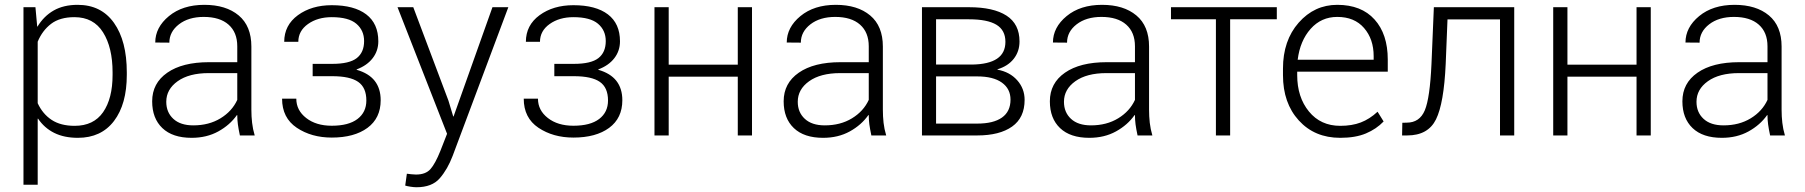

<svg xmlns="http://www.w3.org/2000/svg" viewBox="-20 -558 7438 791"><path d="M502.4 -249.5Q502.4 -128.9 449.7 -59.6Q397 9.8 300.8 9.8Q244.1 9.8 203.4 -10.5Q162.6 -30.8 136.7 -69.3L135.3 -68.8V203.1H76.7V-528.3H126L133.3 -448.7L134.3 -448.2Q160.6 -491.7 201.4 -514.9Q242.2 -538.1 299.8 -538.1Q397 -538.1 449.7 -463.6Q502.4 -389.2 502.4 -259.8ZM443.8 -259.8Q443.8 -362.3 404.5 -424.8Q365.2 -487.3 286.6 -487.3Q226.6 -487.3 190.4 -459.7Q154.3 -432.1 135.3 -386.2V-132.8Q155.8 -88.4 192.9 -64Q230 -39.6 287.6 -39.6Q365.7 -39.6 404.8 -95.9Q443.8 -152.3 443.8 -249.5Z M968.3 0Q962.4 -27.3 960 -45.9Q957.5 -64.5 957.5 -83.5L956.1 -84Q927.2 -43 879.4 -16.6Q831.5 9.8 769.5 9.8Q690.9 9.8 648.9 -30.3Q606.9 -70.3 606.9 -140.6Q606.9 -215.3 669.2 -258.5Q731.4 -301.8 840.8 -301.8H957.5V-367.2Q957.5 -424.8 921.6 -456.5Q885.7 -488.3 819.3 -488.3Q756.8 -488.3 717.3 -457.8Q677.7 -427.2 677.7 -382.3L619.6 -382.8Q619.6 -445.3 676 -491.7Q732.4 -538.1 821.8 -538.1Q911.1 -538.1 963.4 -494.4Q1015.6 -450.7 1015.6 -366.2V-106.4Q1015.6 -78.1 1018.6 -52.2Q1021.5 -26.4 1029.3 0ZM776.4 -41.5Q840.8 -41.5 888.4 -70.6Q936 -99.6 957.5 -146.5V-256.8H839.8Q758.8 -256.8 711.9 -223.4Q665 -189.9 665 -138.7Q665 -95.2 694.1 -68.4Q723.1 -41.5 776.4 -41.5Z M1538.6 -387.7Q1538.6 -348.6 1515.4 -318.4Q1492.2 -288.1 1449.2 -272V-270.5Q1499 -256.3 1523.7 -224.9Q1548.3 -193.4 1548.3 -145Q1548.3 -71.3 1493.9 -31.2Q1439.5 8.8 1346.7 8.8Q1263.2 8.8 1202.6 -31.7Q1142.1 -72.3 1142.1 -151.4H1200.7Q1200.7 -103.5 1241.5 -71.8Q1282.2 -40 1346.7 -40Q1416.5 -40 1452.9 -67.9Q1489.3 -95.7 1489.3 -144Q1489.3 -197.3 1455.6 -220.7Q1421.9 -244.1 1348.6 -244.1H1268.1V-294.9H1348.6Q1419.4 -294.9 1449.7 -318.6Q1480 -342.3 1480 -388.7Q1480 -433.1 1448 -460.2Q1416 -487.3 1346.7 -487.3Q1288.6 -487.3 1248.8 -459Q1209 -430.7 1209 -385.7H1150.9Q1150.9 -454.1 1207.3 -495.4Q1263.7 -536.6 1346.7 -536.6Q1439 -536.6 1488.8 -498.8Q1538.6 -460.9 1538.6 -387.7Z M1827.6 -143.1 1847.2 -78.1H1848.6L2008.8 -528.3H2074.2L1844.7 84.5Q1823.7 139.6 1791.7 176.5Q1759.8 213.4 1695.8 213.4Q1685.5 213.4 1671.1 211.2Q1656.7 209 1649.4 206.5L1656.2 157.7Q1662.1 158.7 1675 159.9Q1688 161.1 1693.8 161.1Q1733.4 161.1 1753.2 138.9Q1772.9 116.7 1793.9 64.5L1821.8 -6.8L1617.7 -528.3H1682.6Z M2534.2 -387.7Q2534.2 -348.6 2511 -318.4Q2487.8 -288.1 2444.8 -272V-270.5Q2494.6 -256.3 2519.3 -224.9Q2543.9 -193.4 2543.9 -145Q2543.9 -71.3 2489.5 -31.2Q2435.1 8.8 2342.3 8.8Q2258.8 8.8 2198.2 -31.7Q2137.7 -72.3 2137.7 -151.4H2196.3Q2196.3 -103.5 2237.1 -71.8Q2277.8 -40 2342.3 -40Q2412.1 -40 2448.5 -67.9Q2484.9 -95.7 2484.9 -144Q2484.9 -197.3 2451.2 -220.7Q2417.5 -244.1 2344.2 -244.1H2263.7V-294.9H2344.2Q2415 -294.9 2445.3 -318.6Q2475.6 -342.3 2475.6 -388.7Q2475.6 -433.1 2443.6 -460.2Q2411.6 -487.3 2342.3 -487.3Q2284.2 -487.3 2244.4 -459Q2204.6 -430.7 2204.6 -385.7H2146.5Q2146.5 -454.1 2202.9 -495.4Q2259.3 -536.6 2342.3 -536.6Q2434.6 -536.6 2484.4 -498.8Q2534.2 -460.9 2534.2 -387.7Z M3078.1 0H3019.5V-242.2H2734.9V0H2676.3V-528.3H2734.9V-291.5H3019.5V-528.3H3078.1Z M3569.8 0Q3564 -27.3 3561.5 -45.9Q3559.1 -64.5 3559.1 -83.5L3557.6 -84Q3528.8 -43 3481 -16.6Q3433.1 9.8 3371.1 9.8Q3292.5 9.8 3250.5 -30.3Q3208.5 -70.3 3208.5 -140.6Q3208.5 -215.3 3270.8 -258.5Q3333 -301.8 3442.4 -301.8H3559.1V-367.2Q3559.1 -424.8 3523.2 -456.5Q3487.3 -488.3 3420.9 -488.3Q3358.4 -488.3 3318.8 -457.8Q3279.3 -427.2 3279.3 -382.3L3221.2 -382.8Q3221.2 -445.3 3277.6 -491.7Q3334 -538.1 3423.3 -538.1Q3512.7 -538.1 3564.9 -494.4Q3617.2 -450.7 3617.2 -366.2V-106.4Q3617.2 -78.1 3620.1 -52.2Q3623 -26.4 3630.9 0ZM3377.9 -41.5Q3442.4 -41.5 3490 -70.6Q3537.6 -99.6 3559.1 -146.5V-256.8H3441.4Q3360.4 -256.8 3313.5 -223.4Q3266.6 -189.9 3266.6 -138.7Q3266.6 -95.2 3295.7 -68.4Q3324.7 -41.5 3377.9 -41.5Z M3778.3 0V-528.3H3972.2Q4072.8 -528.3 4126.5 -493.7Q4180.2 -459 4180.2 -387.2Q4180.2 -346.2 4156.5 -315.9Q4132.8 -285.6 4089.4 -272.5V-271Q4140.1 -261.7 4170.7 -227.3Q4201.2 -192.9 4201.2 -146.5Q4201.2 -73.2 4149.7 -36.6Q4098.1 0 4005.9 0ZM3836.4 -243.2V-48.8H4005.9Q4072.8 -48.8 4107.9 -73.7Q4143.1 -98.6 4143.1 -147.5Q4143.1 -192.4 4107.4 -217.8Q4071.8 -243.2 4005.9 -243.2ZM3836.4 -292H3984.4Q4053.2 -293 4087.6 -316.2Q4122.1 -339.4 4122.1 -385.7Q4122.1 -433.6 4085 -456.1Q4047.9 -478.5 3972.2 -478.5H3836.4Z M4666.5 0Q4660.6 -27.3 4658.2 -45.9Q4655.8 -64.5 4655.8 -83.5L4654.3 -84Q4625.5 -43 4577.6 -16.6Q4529.8 9.8 4467.8 9.8Q4389.2 9.8 4347.2 -30.3Q4305.2 -70.3 4305.2 -140.6Q4305.2 -215.3 4367.4 -258.5Q4429.7 -301.8 4539.1 -301.8H4655.8V-367.2Q4655.8 -424.8 4619.9 -456.5Q4584 -488.3 4517.6 -488.3Q4455.1 -488.3 4415.5 -457.8Q4376 -427.2 4376 -382.3L4317.9 -382.8Q4317.9 -445.3 4374.3 -491.7Q4430.7 -538.1 4520 -538.1Q4609.4 -538.1 4661.6 -494.4Q4713.9 -450.7 4713.9 -366.2V-106.4Q4713.9 -78.1 4716.8 -52.2Q4719.7 -26.4 4727.5 0ZM4474.6 -41.5Q4539.1 -41.5 4586.7 -70.6Q4634.3 -99.6 4655.8 -146.5V-256.8H4538.1Q4457 -256.8 4410.2 -223.4Q4363.3 -189.9 4363.3 -138.7Q4363.3 -95.2 4392.3 -68.4Q4421.4 -41.5 4474.6 -41.5Z M5240.2 -478.5H5047.9V0H4989.3V-478.5H4804.2V-528.3H5240.2Z M5501.5 9.8Q5396 9.8 5330.8 -61.8Q5265.6 -133.3 5265.6 -248.5V-275.4Q5265.6 -391.1 5330.3 -464.6Q5395 -538.1 5489.3 -538.1Q5588.4 -538.1 5642.8 -477.8Q5697.3 -417.5 5697.3 -312.5V-262.7H5324.2V-248.5Q5324.2 -157.7 5372.6 -98.6Q5420.9 -39.6 5501.5 -39.6Q5549.8 -39.6 5586.2 -53.5Q5622.6 -67.4 5655.3 -97.7L5680.2 -57.6Q5650.4 -26.4 5607.4 -8.3Q5564.5 9.8 5501.5 9.8ZM5489.3 -488.3Q5423.3 -488.3 5379.6 -439.2Q5335.9 -390.1 5326.2 -312H5639.2V-326.7Q5639.2 -397 5599.6 -442.6Q5560.1 -488.3 5489.3 -488.3Z M6218.3 -528.3V0H6159.7V-478H5943.4L5936 -294.9Q5928.7 -132.3 5896 -66.2Q5863.3 0 5777.3 0H5756.3L5757.3 -52.2L5775.4 -52.7Q5828.6 -52.7 5849.9 -103.5Q5871.1 -154.3 5877.4 -294.9L5887.2 -528.3Z M6780.8 0H6722.2V-242.2H6437.5V0H6378.9V-528.3H6437.5V-291.5H6722.2V-528.3H6780.8Z M7272.5 0Q7266.6 -27.3 7264.2 -45.9Q7261.7 -64.5 7261.7 -83.5L7260.3 -84Q7231.4 -43 7183.6 -16.6Q7135.7 9.8 7073.7 9.8Q6995.1 9.8 6953.1 -30.3Q6911.1 -70.3 6911.1 -140.6Q6911.1 -215.3 6973.4 -258.5Q7035.6 -301.8 7145 -301.8H7261.7V-367.2Q7261.7 -424.8 7225.8 -456.5Q7189.9 -488.3 7123.5 -488.3Q7061 -488.3 7021.5 -457.8Q6981.9 -427.2 6981.9 -382.3L6923.8 -382.8Q6923.8 -445.3 6980.2 -491.7Q7036.6 -538.1 7126 -538.1Q7215.3 -538.1 7267.6 -494.4Q7319.8 -450.7 7319.8 -366.2V-106.4Q7319.8 -78.1 7322.8 -52.2Q7325.7 -26.4 7333.5 0ZM7080.6 -41.5Q7145 -41.5 7192.6 -70.6Q7240.2 -99.6 7261.7 -146.5V-256.8H7144Q7063 -256.8 7016.1 -223.4Q6969.2 -189.9 6969.2 -138.7Q6969.2 -95.2 6998.3 -68.4Q7027.3 -41.5 7080.6 -41.5Z"/></svg>

Font: Roboto Web
Style: Light
Weight: 300
Designer: Google
Version: Version 1.200310; 2013